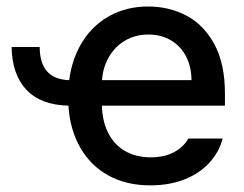

<svg xmlns="http://www.w3.org/2000/svg" viewBox="-20 -557 748 588"><path d="M191.9 -311.5Q200.7 -378.9 232.9 -429.9Q265.1 -481 316.9 -509Q368.7 -537.1 433.6 -537.1Q497.6 -537.1 550.8 -509.3Q604 -481.4 636.5 -421.6Q668.9 -361.8 668.9 -270.5V-233.4H292Q293.5 -184.1 312.3 -148.2Q331.1 -112.3 364.3 -93.8Q397.5 -75.2 441.4 -75.2Q483.9 -75.2 513.2 -91.1Q542.5 -106.9 556.6 -132.8H662.1Q650.4 -89.8 620.1 -57.4Q589.8 -24.9 543.7 -7.1Q497.6 10.7 440.4 10.7Q367.7 10.7 313 -19Q258.3 -48.8 226.3 -104Q194.3 -159.2 189.5 -233.4Q104.5 -235.4 60.5 -282.5Q16.6 -329.6 15.6 -413.1H101.6Q101.6 -314.5 191.9 -311.5ZM566.4 -311.5Q566.4 -352.1 550 -383.8Q533.7 -415.5 503.9 -433.3Q474.1 -451.2 434.6 -451.2Q394 -451.2 362.5 -432.4Q331.1 -413.6 313 -381.6Q294.9 -349.6 292.5 -311.5Z"/></svg>

Font: Pretendard Medium
Style: Regular
Weight: 500
Designer: Base glyphs from Inter by Rasmus Andersson; Hangeul glyphs from Noto Sans CJK(Source Han Sans) by Jang Soo-young and Kan
Foundry: Kil Hyung-jin
Version: Version 1.309